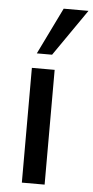

<svg xmlns="http://www.w3.org/2000/svg" viewBox="-55 -807 409 840"><g transform="rotate(5 149.5 -387.0)"><path d="M74 0V-504H174V0ZM157 -569H90L190 -774H299Z"/></g></svg>

Font: Muli SemiBold
Style: Regular
Weight: 600
Designer: Vernon Adams
Foundry: Vernon Adams
Version: Version 2.000